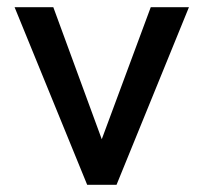

<svg xmlns="http://www.w3.org/2000/svg" viewBox="-20 -513 566 533"><path d="M222 0 20.5 -493H128L262.5 -126.5L398.5 -493H504.5L303.5 0Z"/></svg>

Font: HK Grotesk Medium
Style: Regular
Weight: 500
Designer: Alfredo Marco Pradil
Foundry: Hanken Design Co.
Version: Version 3.001;FEAKit 1.0